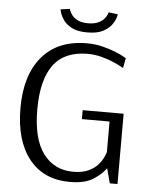

<svg xmlns="http://www.w3.org/2000/svg" viewBox="-56 -863 733 920"><g transform="rotate(5 310.0 -403.0)"><path d="M335 -711Q287 -711 259.5 -726Q232 -741 219 -760.5Q206 -780 202 -795Q198 -810 198 -810L243 -816V-814Q243 -814 246.5 -805Q250 -796 259 -784.5Q268 -773 286.5 -764Q305 -755 335 -755Q365 -755 384 -764Q403 -773 412.5 -784.5Q422 -796 425.5 -805Q429 -814 429 -814V-816L474 -810Q474 -810 470 -795Q466 -780 452.5 -760.5Q439 -741 411 -726Q383 -711 335 -711ZM315 10Q188 10 118 -78Q48 -166 48 -323Q48 -481 123.5 -570Q199 -659 339 -659Q378 -659 412.5 -650.5Q447 -642 473.5 -631.5Q500 -621 515 -612.5Q530 -604 530 -604L521 -556Q521 -556 506.5 -564Q492 -572 467 -582.5Q442 -593 411 -601Q380 -609 347 -609Q235 -609 182 -537Q129 -465 129 -323Q129 -181 182 -110.5Q235 -40 326 -40Q370 -40 399 -53.5Q428 -67 444.5 -86Q461 -105 469 -122.5Q477 -140 479 -148V-295H346V-338H543V0H506L487 -71Q467 -42 426.5 -16Q386 10 315 10Z"/></g></svg>

Font: Arsenal SC
Style: Regular
Weight: 400
Designer: Andrij Shevchenko
Foundry: Stairsfor
Version: Version 2.001; ttfautohint (v1.8.4.7-5d5b)